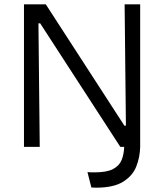

<svg xmlns="http://www.w3.org/2000/svg" viewBox="-20 -680 760 889"><path d="M91 0V-660H192L556 -98H563L557 -660H629V0Q628 48 611 91Q594 134 550 161.5Q506 189 425 189Q415 189 403 188L385 117Q395 118 403 118Q411 118 419 118Q475 118 504 102.5Q533 87 543.5 60Q554 33 555 0H537L166 -572H158L164 0Z"/></svg>

Font: Bricolage Grotesque 12pt Light
Style: Regular
Weight: 300
Designer: Mathieu Triay
Foundry: Atelier Triay
Version: Version 1.001; ttfautohint (v1.8.4.7-5d5b);gftools[0.9.33.de